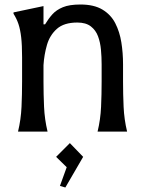

<svg xmlns="http://www.w3.org/2000/svg" viewBox="-20 -584 624 852"><path d="M431 -299Q431 -331 428 -363.5Q425 -396 415 -423Q405 -450 383 -467Q361 -484 323 -484Q264 -484 232.5 -456Q201 -428 188.5 -385Q176 -342 173 -295V-222Q173 -166 175.5 -110Q178 -54 191 0H60Q73 -54 75.5 -110Q78 -166 78 -222V-330Q78 -384 74 -418.5Q70 -453 62 -477Q54 -501 40 -523V-529L173 -557V-476H180Q195 -501 212.5 -520.5Q230 -540 259 -552Q288 -564 337 -564Q397 -564 434.5 -541.5Q472 -519 491.5 -481Q511 -443 518.5 -396Q526 -349 526 -299V-222Q526 -166 528.5 -110Q531 -54 544 0H413Q426 -54 428.5 -110Q431 -166 431 -222ZM290 51 349 112 270 248 246 241 276 158 229 112Z"/></svg>

Font: Faculty Glyphic
Style: Regular
Weight: 400
Designer: Koto Studio, Dylan Young
Foundry: Koto Studio
Version: Version 1.004; ttfautohint (v1.8.4.7-5d5b)